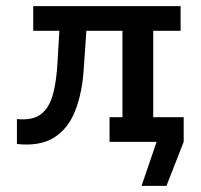

<svg xmlns="http://www.w3.org/2000/svg" viewBox="-20 -461 653 624"><path d="M440 143 489 0H388V-80H577V0L521 143ZM336 0V-80H378V-361H88V-441H567V-361H478V-80H568V0ZM35 7V-74Q87 -69 114 -90.5Q141 -112 152.5 -156Q164 -200 167 -260L174 -379H262L252 -235Q247 -158 224 -100Q201 -42 155 -13.5Q109 15 35 7Z"/></svg>

Font: Podkova SemiBold
Style: Regular
Weight: 600
Designer: Ilya Yudin
Foundry: Cyreal (www.cyreal.org)
Version: Version 2.103